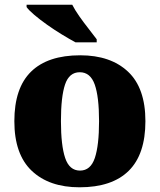

<svg xmlns="http://www.w3.org/2000/svg" viewBox="-20 -786 680 816"><path d="M318 10Q189 10 115 -60Q41 -130 41 -271Q41 -412 112 -481.5Q183 -551 321 -551Q450 -551 524 -481.5Q598 -412 598 -271Q598 -130 527 -60Q456 10 318 10ZM320 -61Q365 -61 383 -114.5Q401 -168 401 -271Q401 -375 382.5 -427Q364 -479 319 -479Q274 -479 256.5 -427Q239 -375 239 -271Q239 -168 257 -114.5Q275 -61 320 -61ZM301 -606Q275 -620 243 -639.5Q211 -659 180 -681Q149 -703 125.5 -723Q102 -743 93 -756V-766H287Q298 -744 317 -717Q336 -690 356.5 -664Q377 -638 391 -619V-606Z"/></svg>

Font: Noto Serif Devanagari Black
Style: Regular
Weight: 900
Designer: Universal Thirst, Indian Type Foundry and the Monotype Design Team
Foundry: Monotype Imaging Inc.
Version: Version 2.004; ttfautohint (v1.8.4.7-5d5b)